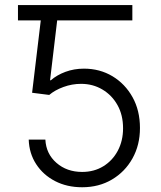

<svg xmlns="http://www.w3.org/2000/svg" viewBox="-20 -748 650 777"><path d="M312.5 9.8Q251 9.8 202.9 -15.1Q154.8 -40 126.5 -83.5Q98.1 -127 96.2 -183.1H163.6Q166.5 -125.5 208.5 -88.9Q250.5 -52.2 312.5 -52.2Q360.8 -52.2 398.2 -75.2Q435.5 -98.1 456.8 -138.2Q478 -178.2 478 -229Q478 -282.2 455.6 -322.5Q433.1 -362.8 394.5 -385.7Q356 -408.7 308.1 -408.7Q271.5 -408.7 236.8 -396Q202.1 -383.3 179.2 -363.8L109.9 -372.6L145 -665.5H52.7V-727.5H515.6V-665.5H211.4L182.6 -423.3H186Q210 -444.3 244.9 -457.3Q279.8 -470.2 319.8 -470.2Q383.8 -470.2 435.1 -439.5Q486.3 -408.7 516.4 -354.7Q546.4 -300.8 546.4 -230Q546.4 -161.1 516.1 -106.9Q485.8 -52.7 433.1 -21.5Q380.4 9.8 312.5 9.8Z"/></svg>

Font: Inter Light
Style: Regular
Weight: 300
Designer: Rasmus Andersson
Foundry: rsms
Version: Version 4.000;git-a52131595